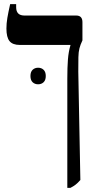

<svg xmlns="http://www.w3.org/2000/svg" viewBox="-20 -667 467 927"><path d="M305 240V-287Q305 -342 308 -380Q311 -418 320 -448V-450H76Q41 -450 26 -468.5Q11 -487 11 -529Q11 -554 15.5 -580.5Q20 -607 29 -647H58V-632Q58 -592 98 -592H348Q378 -592 378 -560V-472Q368 -451 363.5 -433.5Q359 -416 358.5 -390.5Q358 -365 358 -321L368 202Q356 216 345 224.5Q334 233 320 240ZM127 -300Q127 -320 137.5 -330Q148 -340 164 -340Q180 -340 190.5 -330Q201 -320 201 -300Q201 -280 190.5 -270Q180 -260 164 -260Q148 -260 137.5 -270Q127 -280 127 -300Z"/></svg>

Font: Noto Serif Hebrew Condensed
Style: Bold
Weight: 700
Width: 3
Designer: Monotype Design Team
Foundry: Monotype Imaging Inc.
Version: Version 2.004; ttfautohint (v1.8.4.7-5d5b)